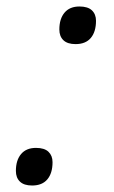

<svg xmlns="http://www.w3.org/2000/svg" viewBox="-20 -545 353 592"><path d="M79 27Q54 27 41.5 15Q29 3 29 -18Q29 -51 45 -70Q61 -89 91 -89Q117 -89 129.5 -77Q142 -65 142 -45Q142 -11 126 8Q110 27 79 27ZM213 -409Q188 -409 175.5 -421Q163 -433 163 -454Q163 -487 179 -506Q195 -525 225 -525Q251 -525 263.5 -513Q276 -501 276 -481Q276 -447 260 -428Q244 -409 213 -409Z"/></svg>

Font: Playwrite CO Light
Style: Regular
Weight: 300
Version: Version 1.002